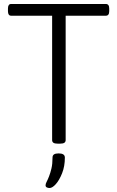

<svg xmlns="http://www.w3.org/2000/svg" viewBox="-20 -720 589 965"><path d="M270 2Q255 2 248.5 -2.5Q242 -7 242 -16V-641H36Q20 -641 20 -664V-677Q20 -700 36 -700H512Q529 -700 529 -677V-664Q529 -641 512 -641H310V-16Q310 -7 303.5 -2.5Q297 2 282 2ZM229 225Q222 225 215.5 222Q209 219 209 211Q209 204 214.5 193.5Q220 183 226.5 166.5Q233 150 238.5 127Q244 104 244 72Q244 61 251.5 56Q259 51 275 51Q306 51 306 72Q306 116 292 151Q278 186 260.5 205.5Q243 225 229 225Z"/></svg>

Font: Asap Light
Style: Regular
Weight: 300
Designer: Pablo Cosgaya
Foundry: Omnibus-Type
Version: Version 3.001